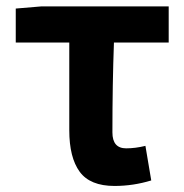

<svg xmlns="http://www.w3.org/2000/svg" viewBox="-20 -580 588 613"><path d="M345.7 13.7Q267.6 13.7 234.4 -31.7Q201.2 -77.1 201.2 -164.1V-444.3H30.3V-552.7L112.3 -559.6H518.6V-444.3H343.8Q338.9 -312.5 338.9 -157.2Q338.9 -106.4 382.8 -106.4Q412.1 -106.4 444.3 -114.3L462.9 -3.9Q405.3 13.7 345.7 13.7Z"/></svg>

Font: Nasu
Style: Bold
Weight: 700
Designer: Ryoko NISHIZUKA (kana &amp; ideographs); Paul D. Hunt (Latin, Greek &amp; Cyrillic); Wenlong ZHANG (bopomofo); Sandoll C
Version: Version 2014.1215